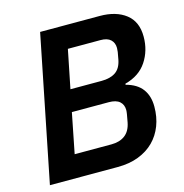

<svg xmlns="http://www.w3.org/2000/svg" viewBox="-104 -794 852 890"><g transform="rotate(-15 322.0 -349.0)"><path d="M167 -698H453Q531 -698 578 -661.5Q625 -625 625 -553Q625 -486 590.5 -434Q556 -382 487 -364L486 -359Q539 -345 564 -311.5Q589 -278 589 -227Q589 -177 573 -135.5Q557 -94 527 -64Q497 -34 453 -17Q409 0 352 0H27ZM352 -109Q391 -109 416.5 -128Q442 -147 450 -187Q455 -213 457 -225.5Q459 -238 459 -245Q459 -271 442 -286Q425 -301 390 -301H213L175 -109ZM384 -405Q425 -405 450.5 -422Q476 -439 484 -479Q489 -503 490.5 -515Q492 -527 492 -534Q492 -559 476 -574Q460 -589 428 -589H271L234 -405Z"/></g></svg>

Font: IBM Plex Sans SmBld
Style: Italic
Weight: 600
Italic angle: -11°
Designer: Mike Abbink, Paul van der Laan, Pieter van Rosmalen
Foundry: Bold Monday
Version: Version 3.005